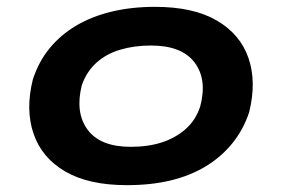

<svg xmlns="http://www.w3.org/2000/svg" viewBox="-20 -531 823 561"><path d="M351 10Q239 10 170.5 -30Q102 -70 78 -140.5Q54 -211 76 -299Q93 -351 125 -390Q157 -429 202.5 -456Q248 -483 306 -497Q364 -511 433 -511Q545 -511 613.5 -471Q682 -431 706 -361.5Q730 -292 708 -203Q691 -152 659 -112.5Q627 -73 582 -45.5Q537 -18 479.5 -4Q422 10 351 10ZM362 -102Q413 -102 453 -115Q493 -128 522.5 -154Q552 -180 565 -220Q586 -299 548.5 -348.5Q511 -398 421 -398Q373 -398 332 -386Q291 -374 262 -348Q233 -322 219 -282Q199 -202 236 -152Q273 -102 362 -102Z"/></svg>

Font: Nunito Sans 7pt Expanded
Style: Bold Italic
Weight: 700
Width: 7
Italic angle: -9°
Designer: Vernon Adams
Foundry: Vernon Adams
Version: Version 3.101;gftools[0.9.27]